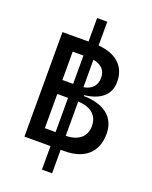

<svg xmlns="http://www.w3.org/2000/svg" viewBox="-180 -946 946 1197"><g transform="rotate(20 293.0 -347.0)"><path d="M251 156.2H318.4V0H343.8C477.5 0 553.7 -69.3 553.7 -190.4C553.7 -299.3 476.1 -362.3 338.9 -364.3V-370.1C445.3 -381.3 504.9 -433.1 504.9 -517.6C504.9 -620.6 437.5 -682.1 318.4 -691.9V-849.6H251V-693.4H78.1V0H251ZM318.4 -319.8C403.3 -316.9 451.2 -275.4 451.2 -205.1C451.2 -134.8 402.3 -93.8 318.4 -92.8ZM251 -92.8H179.7V-319.8H251ZM179.7 -412.6V-600.6H251V-412.6ZM318.4 -415V-597.2C372.6 -587.9 402.3 -556.6 402.3 -507.8C402.3 -456.5 372.1 -423.8 318.4 -415Z"/></g></svg>

Font: Cascadia Code PL
Style: Regular
Weight: 400
Monospace: yes
Designer: Aaron Bell
Foundry: Saja Typeworks
Version: Version 2404.023